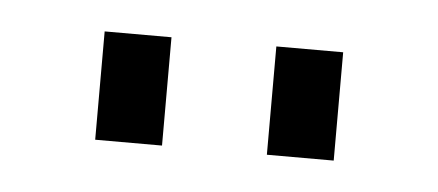

<svg xmlns="http://www.w3.org/2000/svg" viewBox="-25 -763 379 166"><g transform="rotate(5 164.5 -680.0)"><path d="M119 -633H61V-727H119ZM268 -633H210V-727H268Z"/></g></svg>

Font: Raleway
Style: Regular
Weight: 400
Designer: Matt McInerney, Pablo Impallari, Rodrigo Fuenzalida
Foundry: Matt McInerney, Pablo Impallari, Rodrigo Fuenzalida
Version: Version 1.000;PS 001.001;hotconv 1.0.56; ttfautohint (v1.5)